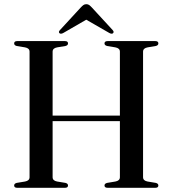

<svg xmlns="http://www.w3.org/2000/svg" viewBox="-20 -896 823 916"><path d="M231 -50.5Q231 -34 252.5 -30L292 -23.5Q304.5 -20.5 304.5 -11Q304.5 0 289.5 0H62.5Q47.5 0 47.5 -11Q47.5 -20.5 60 -23.5L99.5 -30Q121 -34 121 -50.5V-649.5Q121 -666 99.5 -670L60 -676.5Q47.5 -679.5 47.5 -689Q47.5 -700 62.5 -700H289.5Q304.5 -700 304.5 -689Q304.5 -679.5 292 -676.5L252.5 -670Q231 -666 231 -649.5V-344.5H552V-649.5Q552 -666 530.5 -670L491.5 -676.5Q478.5 -679.5 478.5 -689Q478.5 -700 494 -700H720.5Q735.5 -700 735.5 -689Q735.5 -679.5 723 -676.5L684 -670Q662.5 -666 662.5 -649.5V-50.5Q662.5 -34 684 -30L723 -23.5Q735.5 -20.5 735.5 -11Q735.5 0 720.5 0H494Q478.5 0 478.5 -11Q478.5 -20.5 491.5 -23.5L530.5 -30Q552 -34 552 -50.5V-318H231ZM518.5 -737Q512.5 -732.5 501 -739L391.5 -802L282.5 -739Q271 -732.5 264.5 -737Q257 -743 266 -752.5L365 -860Q372 -867.5 377.8 -871.8Q383.5 -876 392 -876Q400 -876 405.8 -871.8Q411.5 -867.5 418.5 -860L517.5 -752.5Q526 -743 518.5 -737Z"/></svg>

Font: Fraunces 72pt S000
Style: Regular
Weight: 400
Version: Version 1.000; ttfautohint (v1.8.3)